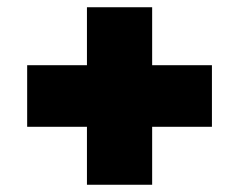

<svg xmlns="http://www.w3.org/2000/svg" viewBox="-20 -615 660 530"><path d="M565 -265H400V-105H220V-265H55V-435H220V-595H400V-435H565Z"/></svg>

Font: Montserrat-Alt1 Black
Style: Regular
Weight: 900
Designer: Differentunic
Foundry: Differentunic
Version: Version 7.222